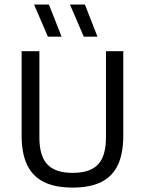

<svg xmlns="http://www.w3.org/2000/svg" viewBox="-20 -821 640 848"><path d="M301 7.5Q223.5 7.5 173.8 -17.2Q124 -42 99.8 -92.8Q75.5 -143.5 75.5 -222V-595H154V-213.5Q154 -132.5 189 -95Q224 -57.5 301 -57.5Q378.5 -57.5 413.2 -95Q448 -132.5 448 -213.5V-595H524.5V-222Q524.5 -143.5 500.8 -92.8Q477 -42 427.5 -17.2Q378 7.5 301 7.5ZM350 -659 289 -801H355L410.5 -659ZM191.5 -659 130.5 -801H196L252 -659Z"/></svg>

Font: Encode Sans SC SemiCondensed
Style: Regular
Weight: 400
Width: 4
Designer: Multiple Designers
Foundry: Impallari Type
Version: Version 3.002